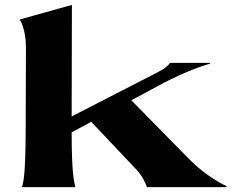

<svg xmlns="http://www.w3.org/2000/svg" viewBox="-20 -765 966 785"><path d="M70 0H288C283 -25 273 -50 273 -224L353 -267L527 -83C549 -60 564 -43 581 0H906V-4C858 -27 801 -65 748 -120L517 -355L653 -428C653 -428 754 -481 839 -505V-508H675C663 -488 629 -472 608 -461L273 -289L274 -745L60 -685C63 -683 86 -644 86 -572L85 -231C84 -57 77 -25 70 0Z"/></svg>

Font: Coconat
Style: Bold
Weight: 900
Width: 8
Designer: Sara Lavazza
Foundry: Collletttivo
Version: Version 1.000;Glyphs 3.2 (3217)